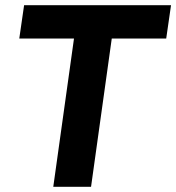

<svg xmlns="http://www.w3.org/2000/svg" viewBox="-20 -717 676 737"><path d="M184.5 0H329.5L409 -569H618L636.5 -697H72.5L54 -569H264Z"/></svg>

Font: HK Grotesk ExtraBold
Style: Italic
Weight: 800
Italic angle: -16°
Designer: Alfredo Marco Pradil
Foundry: Hanken Design Co.
Version: Version 3.001;FEAKit 1.0